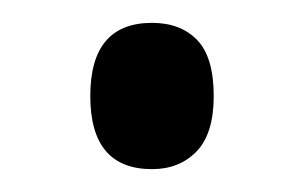

<svg xmlns="http://www.w3.org/2000/svg" viewBox="-20 -436 266 168"><path d="M59 -352Q59 -416 113 -416Q138 -416 152.5 -401Q167 -386 167 -352Q167 -319 152 -303.5Q137 -288 113 -288Q59 -288 59 -352Z"/></svg>

Font: Noto Sans Tamil ExtraCondensed
Style: Regular
Weight: 400
Width: 2
Designer: Jelle Bosma - Monotype Design Team
Foundry: Monotype Imaging Inc.
Version: Version 2.004; ttfautohint (v1.8.4.7-5d5b)